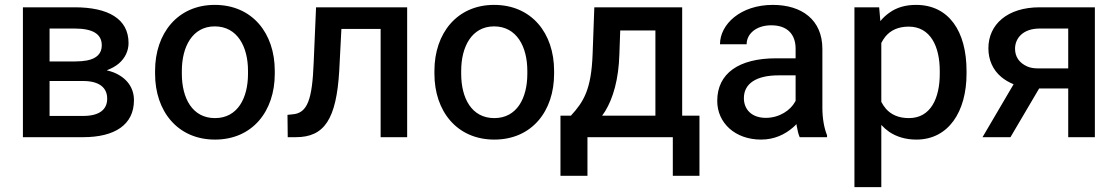

<svg xmlns="http://www.w3.org/2000/svg" viewBox="-20 -558 4546 781"><path d="M317.9 0C447.3 0 524.9 -50.8 524.9 -150.4C524.9 -199.7 497.6 -240.7 442.9 -263.2C434.1 -266.6 424.3 -269.5 414.1 -272C433.1 -279.3 449.7 -288.1 462.9 -299.3C488.8 -321.3 502.9 -351.1 502.9 -382.8C502.9 -481.9 419.4 -528.3 283.7 -528.3H73.2V0ZM317.9 -228.5C384.8 -228.5 416 -200.7 416 -156.7C416 -111.8 383.8 -86.4 317.9 -86.4H181.6V-228.5ZM181.6 -308.1V-441.9H283.7C356.4 -441.9 394 -420.4 394 -373.5C394 -340.8 374 -319.8 333.5 -312C320.3 -309.6 304.7 -308.1 286.6 -308.1Z M610.8 -257.8C610.8 -105.5 702.6 9.8 854.5 9.8C1006.8 9.8 1097.7 -105.5 1097.7 -257.8V-270C1097.7 -422.9 1006.3 -538.1 853.5 -538.1C703.1 -538.1 610.8 -422.9 610.8 -270ZM719.7 -270C719.7 -367.7 762.7 -450.7 853.5 -450.7C945.8 -450.7 988.8 -367.7 988.8 -270V-257.8C988.8 -158.7 946.3 -77.6 854.5 -77.6C762.2 -77.6 719.7 -158.7 719.7 -257.8Z M1265.6 -528.3 1255.9 -302.2C1250 -154.3 1231.4 -96.7 1168.5 -92.8L1149.4 -90.8L1150.4 0H1183.6C1299.8 0 1348.1 -73.7 1359.9 -269.5L1368.7 -440.4H1528.3V0H1636.2V-528.3Z M1747.1 -257.8C1747.1 -105.5 1838.9 9.8 1990.7 9.8C2143.1 9.8 2233.9 -105.5 2233.9 -257.8V-270C2233.9 -422.9 2142.6 -538.1 1989.7 -538.1C1839.4 -538.1 1747.1 -422.9 1747.1 -270ZM1856 -270C1856 -367.7 1898.9 -450.7 1989.7 -450.7C2082 -450.7 2125 -367.7 2125 -270V-257.8C2125 -158.7 2082.5 -77.6 1990.7 -77.6C1898.4 -77.6 1856 -158.7 1856 -257.8Z M2397.5 -528.3 2390.6 -338.4C2385.3 -193.8 2354.5 -144.5 2302.2 -87.4H2259.8V157.2H2369.6V0H2716.8V157.2H2825.2V-87.4H2754.9V-528.3ZM2441.9 -106C2473.6 -158.2 2496.6 -234.4 2499.5 -338.4L2502.9 -434.1H2646V-87.4H2429.2C2433.6 -93.3 2437.5 -99.6 2441.9 -106Z M3220.7 -45.9C3224.1 -28.3 3227.5 -12.2 3232.9 0H3344.2V-7.8C3332.5 -36.1 3325.2 -76.2 3325.2 -119.6V-358.9C3325.2 -478.5 3240.2 -538.1 3123.5 -538.1C2992.7 -538.1 2908.7 -459.5 2908.7 -377.9H3017.1C3017.1 -420.9 3056.6 -455.1 3117.2 -455.1C3183.1 -455.1 3216.3 -418 3216.3 -359.9V-320.8H3136.7C2985.8 -320.8 2897.5 -259.8 2897.5 -147.5C2897.5 -58.1 2970.2 9.8 3075.7 9.8C3130.9 9.8 3173.3 -11.7 3205.1 -39.1C3210.4 -43.5 3215.3 -48.3 3219.7 -53.2C3220.2 -50.8 3220.2 -48.3 3220.7 -45.9ZM3213.9 -143.6C3195.8 -110.4 3151.4 -78.6 3095.2 -78.6C3037.1 -78.6 3005.9 -113.3 3005.9 -158.7C3005.9 -217.8 3055.7 -251.5 3147.5 -251.5H3216.3V-147.9C3215.8 -146.5 3214.8 -145 3213.9 -143.6Z M3911.6 -269.5C3911.6 -430.7 3839.8 -538.1 3706.1 -538.1C3662.6 -538.1 3626.5 -527.3 3597.2 -505.9C3584 -496.6 3571.8 -485.4 3561 -472.2L3556.2 -528.3H3455.6V203.1H3564.9V-49.8C3574.7 -39.1 3585.4 -29.8 3597.2 -21.5C3626.5 -2 3663.1 9.8 3707.5 9.8C3838.4 9.8 3911.6 -104 3911.6 -258.3ZM3802.7 -258.3C3802.7 -158.7 3766.1 -77.6 3677.2 -77.6C3634.8 -77.6 3605 -91.8 3584 -115.2C3576.7 -123.5 3570.3 -133.3 3564.9 -143.6V-383.3C3569.8 -392.6 3575.2 -401.4 3581.5 -409.2C3602.5 -434.6 3633.3 -449.7 3676.3 -449.7C3765.1 -449.7 3802.7 -368.7 3802.7 -269.5Z M4209 -528.3C4077.1 -528.3 4000.5 -458 4000.5 -361.8C4000.5 -314.9 4018.1 -273.9 4053.2 -244.6C4067.4 -232.9 4084 -223.1 4103 -215.3L3976.6 0H4090.3L4207 -198.2H4325.2V0H4433.6V-528.3ZM4159.7 -287.1C4124.5 -302.2 4108.9 -328.6 4108.9 -359.9C4108.9 -400.9 4139.6 -441.9 4209 -441.9H4325.2V-279.8H4201.7C4185.5 -279.8 4171.4 -282.2 4159.7 -287.1Z"/></svg>

Font: Bert Sans Medium
Style: Regular
Weight: 500
Designer: Christian Robertson (Google), Cristiano Sobral
Foundry: Google, Cristiano Sobral
Version: Version 3.101